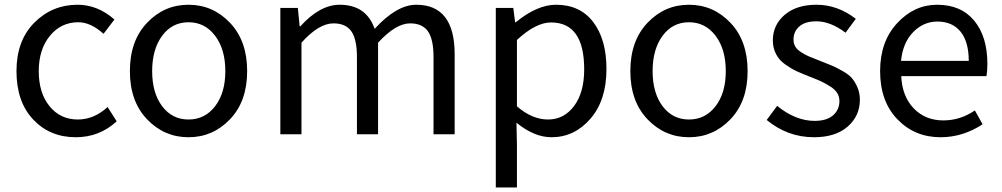

<svg xmlns="http://www.w3.org/2000/svg" viewBox="-20 -577 4305 825"><path d="M305.7 12.7Q194.3 12.7 122.6 -63.5Q50.8 -139.6 50.8 -271.5Q50.8 -402.3 127.4 -479.5Q204.1 -556.6 313.5 -556.6Q399.4 -556.6 471.7 -493.2L424.8 -431.6Q370.1 -481.4 316.4 -481.4Q242.2 -481.4 194.3 -422.9Q146.5 -364.3 146.5 -271.5Q146.5 -177.7 192.9 -120.6Q239.3 -63.5 314.5 -63.5Q383.8 -63.5 442.4 -117.2L481.4 -55.7Q407.2 12.7 305.7 12.7Z M968.3 -64.5Q894.5 12.7 790 12.7Q685.5 12.7 611.8 -64.5Q538.1 -141.6 538.1 -271.5Q538.1 -401.4 611.8 -479Q685.5 -556.6 790 -556.6Q894.5 -556.6 968.3 -479Q1042 -401.4 1042 -271.5Q1042 -141.6 968.3 -64.5ZM676.8 -120.6Q719.7 -63.5 790 -63.5Q860.4 -63.5 904.3 -120.6Q948.2 -177.7 948.2 -271.5Q948.2 -365.2 904.3 -423.3Q860.4 -481.4 790 -481.4Q719.7 -481.4 676.8 -423.3Q633.8 -365.2 633.8 -271.5Q633.8 -177.7 676.8 -120.6Z M1184.6 0V-543H1259.8L1267.6 -463.9H1270.5Q1354.5 -556.6 1439.5 -556.6Q1553.7 -556.6 1589.8 -453.1Q1684.6 -556.6 1768.6 -556.6Q1933.6 -556.6 1933.6 -343.8V0H1842.8V-332Q1842.8 -408.2 1818.8 -442.4Q1794.9 -476.6 1742.2 -476.6Q1680.7 -476.6 1604.5 -393.6V0H1513.7V-332Q1513.7 -408.2 1489.7 -442.4Q1465.8 -476.6 1413.1 -476.6Q1349.6 -476.6 1275.4 -393.6V0Z M2110.4 228.5V-543H2185.5L2193.4 -481.4H2196.3Q2288.1 -556.6 2369.1 -556.6Q2472.7 -556.6 2529.3 -481.9Q2585.9 -407.2 2585.9 -280.3Q2585.9 -146.5 2517.1 -66.9Q2448.2 12.7 2349.6 12.7Q2275.4 12.7 2199.2 -49.8L2201.2 44.9V228.5ZM2490.2 -279.3Q2490.2 -480.5 2347.7 -480.5Q2282.2 -480.5 2201.2 -405.3V-120.1Q2266.6 -63.5 2335 -63.5Q2403.3 -63.5 2446.8 -121.6Q2490.2 -179.7 2490.2 -279.3Z M3118.7 -64.5Q3044.9 12.7 2940.4 12.7Q2835.9 12.7 2762.2 -64.5Q2688.5 -141.6 2688.5 -271.5Q2688.5 -401.4 2762.2 -479Q2835.9 -556.6 2940.4 -556.6Q3044.9 -556.6 3118.7 -479Q3192.4 -401.4 3192.4 -271.5Q3192.4 -141.6 3118.7 -64.5ZM2827.1 -120.6Q2870.1 -63.5 2940.4 -63.5Q3010.7 -63.5 3054.7 -120.6Q3098.6 -177.7 3098.6 -271.5Q3098.6 -365.2 3054.7 -423.3Q3010.7 -481.4 2940.4 -481.4Q2870.1 -481.4 2827.1 -423.3Q2784.2 -365.2 2784.2 -271.5Q2784.2 -177.7 2827.1 -120.6Z M3477.5 12.7Q3364.3 12.7 3274.4 -61.5L3319.3 -122.1Q3398.4 -57.6 3480.5 -57.6Q3532.2 -57.6 3559.6 -81.5Q3586.9 -105.5 3586.9 -142.6Q3586.9 -162.1 3577.1 -177.7Q3567.4 -193.4 3545.9 -206.5Q3524.4 -219.7 3508.8 -227.1Q3493.2 -234.4 3462.9 -246.1Q3427.7 -259.8 3404.3 -270.5Q3380.9 -281.2 3354.5 -299.8Q3328.1 -318.4 3314.5 -344.7Q3300.8 -371.1 3300.8 -403.3Q3300.8 -469.7 3351.6 -513.2Q3402.3 -556.6 3488.3 -556.6Q3579.1 -556.6 3657.2 -496.1L3613.3 -436.5Q3547.9 -485.4 3488.3 -485.4Q3439.5 -485.4 3414.6 -463.4Q3389.6 -441.4 3389.6 -407.2Q3389.6 -389.6 3397.5 -376.5Q3405.3 -363.3 3423.3 -352.1Q3441.4 -340.8 3455.1 -335Q3468.8 -329.1 3496.1 -318.4Q3504.9 -315.4 3508.8 -313.5Q3542 -300.8 3557.6 -293.9Q3573.2 -287.1 3600.1 -272Q3627 -256.8 3640.1 -241.7Q3653.3 -226.6 3664.1 -202.1Q3674.8 -177.7 3674.8 -148.4Q3674.8 -79.1 3622.6 -33.2Q3570.3 12.7 3477.5 12.7Z M4021.5 12.7Q3910.2 12.7 3835.9 -64.5Q3761.7 -141.6 3761.7 -271.5Q3761.7 -398.4 3835 -477.5Q3908.2 -556.6 4006.8 -556.6Q4109.4 -556.6 4166 -488.3Q4222.7 -419.9 4222.7 -301.8Q4222.7 -275.4 4218.8 -250H3852.5Q3856.4 -163.1 3906.2 -111.3Q3956.1 -59.6 4033.2 -59.6Q4106.4 -59.6 4168.9 -102.5L4202.1 -43Q4117.2 12.7 4021.5 12.7ZM3851.6 -315.4H4142.6Q4142.6 -397.5 4107.4 -440.9Q4072.3 -484.4 4007.8 -484.4Q3948.2 -484.4 3903.8 -439Q3859.4 -393.6 3851.6 -315.4Z"/></svg>

Font: Nasu
Style: Regular
Weight: 400
Designer: Ryoko NISHIZUKA (kana &amp; ideographs); Paul D. Hunt (Latin, Greek &amp; Cyrillic); Wenlong ZHANG (bopomofo); Sandoll C
Version: Version 2014.1215